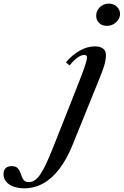

<svg xmlns="http://www.w3.org/2000/svg" viewBox="-290 -792 687 1066"><path d="M-155 253.5Q-188.5 253.5 -214.5 244Q-240.5 234.5 -255.5 216.8Q-270.5 199 -270.5 174.5Q-270.5 154 -259.2 142.2Q-248 130.5 -225 130.5Q-204.5 130.5 -194.2 139.5Q-184 148.5 -178.8 161.5Q-173.5 174.5 -169.2 187.8Q-165 201 -156.2 210Q-147.5 219 -129.5 219Q-113 219 -97.5 209Q-82 199 -66.5 176.5Q-51 154 -33.8 117.2Q-16.5 80.5 4.5 27.5L114.5 -250Q146.5 -330 163.2 -374.8Q180 -419.5 186.5 -441.5Q193 -463.5 193 -474Q193 -487 178.5 -487Q161 -487 139.8 -472Q118.5 -457 96.5 -428.5L76 -446Q111 -487.5 153 -511Q195 -534.5 236 -534.5Q266.5 -534.5 282.2 -522.2Q298 -510 298 -487Q298 -474.5 296.2 -460.8Q294.5 -447 287.8 -425Q281 -403 266 -365.5L114 10Q81 92 39.5 146Q-2 200 -51 226.8Q-100 253.5 -155 253.5ZM303.5 -648.5Q276 -648.5 260 -664.8Q244 -681 244 -704.5Q244 -732 264.5 -752Q285 -772 314.5 -772Q341 -772 358.8 -755Q376.5 -738 376.5 -714.5Q376.5 -697.5 366.5 -682.2Q356.5 -667 340 -657.8Q323.5 -648.5 303.5 -648.5Z"/></svg>

Font: Libre Caslon Text
Style: Italic
Weight: 400
Italic angle: -22.583°
Designer: Pablo Impallari, Rodrigo Fuenzalida, Katja Schimmel
Foundry: Pablo Impallari, Rodrigo Fuenzalida
Version: Version 2.000